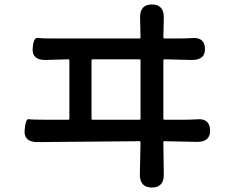

<svg xmlns="http://www.w3.org/2000/svg" viewBox="-20 -797 1040 858"><path d="M659 41Q604 41 605 -19L608 -161Q608 -166 603 -166L148 -162Q86 -162 90 -214Q94 -267 108.5 -264.5Q123 -262 179 -262H285Q290 -262 290 -267V-527Q290 -532 285 -532L185 -529Q123 -528 126 -579Q129 -630 148 -627.5Q167 -625 215 -625H603Q608 -625 608 -630L606 -716Q604 -777 659 -777Q713 -777 712 -717L710 -630Q710 -625 715 -625H781Q810 -625 839 -627Q895 -631 896 -579Q897 -528 836 -529L715 -532Q710 -532 710 -527V-267Q710 -262 715 -262H805Q834 -262 863 -264Q917 -268 919 -215Q920 -162 859 -163L715 -166Q710 -166 710 -161L712 -19Q713 41 659 41ZM389 -267Q389 -262 394 -262H603Q608 -262 608 -267V-527Q608 -532 603 -532H394Q389 -532 389 -527Z"/></svg>

Font: Resource Han Rounded KR Medium
Style: Regular
Weight: 500
Designer: Cyano Hao (round all glyphs); Ryoko NISHIZUKA 西塚涼子 (kana, bopomofo & ideographs); Paul D. Hunt (Latin, Greek & Cyrillic)
Foundry: Cyano Hao
Version: 0.990